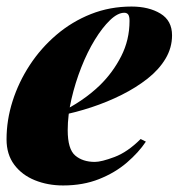

<svg xmlns="http://www.w3.org/2000/svg" viewBox="-23 -553 546 587"><path d="M162 -210Q194 -225 225 -246Q256 -267 282 -292Q322 -331 347.5 -381Q373 -431 373 -489Q373 -503 369 -508.5Q365 -514 357 -514Q337 -514 313.5 -491.5Q290 -469 267 -431.5Q244 -394 225.5 -347Q207 -300 195.5 -250.5Q184 -201 184 -155Q184 -97 207 -77.5Q230 -58 267 -58Q287 -58 327 -73Q367 -88 407 -128L423 -120Q401 -87 365 -56Q329 -25 280 -5.5Q231 14 170 14Q123 14 83.5 -2Q44 -18 20.5 -49.5Q-3 -81 -3 -127Q-3 -186 15.5 -244Q34 -302 68 -354Q102 -406 149.5 -446.5Q197 -487 255 -510Q313 -533 379 -533Q432 -533 467.5 -511.5Q503 -490 503 -445Q503 -407 483 -373.5Q463 -340 428 -312.5Q393 -285 349 -263Q305 -241 256.5 -225Q208 -209 161 -200Z"/></svg>

Font: Playfair Display Black
Style: Italic
Weight: 900
Italic angle: -14°
Designer: Claus Eggers Sørensen
Foundry: Claus Eggers Sørensen
Version: Version 1.203